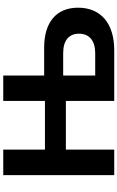

<svg xmlns="http://www.w3.org/2000/svg" viewBox="215 -956 740 1211"><g transform="rotate(-90 585.5 -350.0)"><path d="M892 -442H715V-700H555V-437H248V-700H87V0H248V-305H555V0H875C1042 0 1143 -83 1143 -228C1143 -365 1051 -442 892 -442ZM857 -120H715V-322H857C935 -322 979 -287 979 -222C979 -157 934 -120 857 -120Z"/></g></svg>

Font: AWKNG-Font
Style: Bold
Weight: 700
Designer: Awakening Church
Foundry: Awakening Church
Version: Version 1.700;PS 001.700;hotconv 1.0.88;makeotf.lib2.5.64775